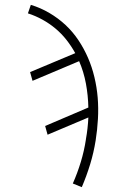

<svg xmlns="http://www.w3.org/2000/svg" viewBox="-20 -558 540 791"><path d="M317 213 280 198Q299 155 313 109Q327 63 334 16Q334 16 334 16Q334 16 334 16V15Q338 -7 340.5 -29.5Q343 -52 344 -74L176 -3L166 -39L344 -115Q343 -165 334 -213.5Q325 -262 306 -306L114 -225L104 -261L290 -339Q274 -368 254 -393.5Q234 -419 209 -440Q184 -461 155 -477Q126 -493 95 -503L107 -538Q147 -526 183.5 -504.5Q220 -483 250 -455Q280 -427 303 -392.5Q326 -358 342.5 -320Q359 -282 369 -240Q379 -198 382.5 -155.5Q386 -113 383.5 -68Q381 -23 374 21Q366 71 351.5 118.5Q337 166 317 213Z"/></svg>

Font: Iosevka Curly Slab XLtObl
Style: Regular
Weight: 200
Italic angle: -9°
Monospace: yes
Designer: Belleve Invis
Foundry: Belleve Invis
Version: Version 11.1.0; ttfautohint (v1.8.3)